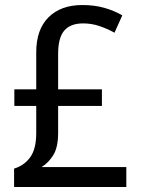

<svg xmlns="http://www.w3.org/2000/svg" viewBox="-20 -743 560 763"><path d="M307 -723Q355 -723 394 -712Q433 -701 466 -682L435 -613Q406 -629 375 -639.5Q344 -650 310 -650Q260 -650 235.5 -621.5Q211 -593 211 -529V-388H385V-322H211V-215Q211 -158 192 -127Q173 -96 145 -79H482V0H36V-73Q76 -85 100 -118Q124 -151 124 -214V-322H37V-388H124V-535Q124 -626 173 -674.5Q222 -723 307 -723Z"/></svg>

Font: Noto Sans SemiCondensed
Style: Regular
Weight: 400
Width: 4
Designer: Monotype Design Team
Foundry: Monotype Imaging Inc.
Version: Version 2.013; ttfautohint (v1.8.4.7-5d5b)